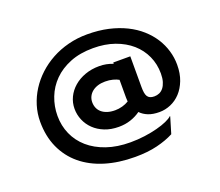

<svg xmlns="http://www.w3.org/2000/svg" viewBox="-142 -865 1495 1307"><g transform="rotate(-20 605.0 -211.0)"><path d="M100.1 -209Q100.1 -267.6 117.4 -324Q134.8 -380.4 166.5 -430.2Q198.2 -480 243.4 -522Q288.6 -564 344.5 -594.5Q400.4 -625 465.8 -641.8Q531.2 -658.7 603.5 -658.7Q686 -658.7 755.4 -643.1Q824.7 -627.4 881.1 -599.6Q937.5 -571.8 980.2 -533.7Q1022.9 -495.6 1051.5 -450.9Q1080.1 -406.2 1094.7 -356.4Q1109.4 -306.6 1109.4 -255.4Q1109.4 -191.4 1090.3 -142.3Q1071.3 -93.3 1040.3 -60.1Q1009.3 -26.9 969.2 -9.8Q929.2 7.3 886.7 7.3Q839.8 7.3 806.6 -5.9Q773.4 -19 751 -42.5Q718.3 -19 678.7 -5.9Q639.2 7.3 593.3 7.3Q536.1 7.3 491 -10.7Q445.8 -28.8 414.6 -59.1Q383.3 -89.4 366.7 -128.9Q350.1 -168.5 350.1 -210.9Q350.1 -255.4 369.1 -294.7Q388.2 -334 422.4 -363.5Q456.5 -393.1 503.7 -410.2Q550.8 -427.2 606.4 -427.2Q632.8 -427.2 657.2 -422.4Q681.6 -417.5 705.6 -408.2V-417.5H829.1V-195.3Q829.1 -171.9 831.8 -154.8Q834.5 -137.7 841.3 -126.7Q848.1 -115.7 860.1 -110.4Q872.1 -105 890.6 -105Q910.2 -105 927.2 -112.5Q944.3 -120.1 957 -136.2Q969.7 -152.3 977.3 -177.2Q984.9 -202.1 984.9 -236.8Q984.9 -304.7 958.5 -363Q932.1 -421.4 883.1 -464.4Q834 -507.3 764.6 -532Q695.3 -556.6 608.9 -556.6Q514.2 -556.6 442.4 -527.8Q370.6 -499 322.3 -450.4Q273.9 -401.9 249.3 -338.4Q224.6 -274.9 224.6 -205.6Q224.6 -133.8 252 -72Q279.3 -10.3 331.5 35.4Q383.8 81.1 459.5 107.2Q535.2 133.3 631.3 133.3Q684.6 133.3 734.9 126.5Q785.2 119.6 826.9 108.6Q868.7 97.7 898.9 84.2Q929.2 70.8 941.9 57.6L944.8 59.1L909.7 176.3Q857.9 203.6 788.3 220.7Q718.8 237.8 627.4 237.8Q507.8 237.8 410.4 207.8Q313 177.7 244.1 120.4Q175.3 63 137.7 -20Q100.1 -103 100.1 -209ZM478.5 -211.9Q478.5 -189.5 486.6 -170.4Q494.6 -151.4 510.7 -137.5Q526.9 -123.5 551 -115.5Q575.2 -107.4 607.4 -107.4Q633.8 -107.4 660.2 -114.7Q686.5 -122.1 707 -134.8Q705.6 -147.9 705.6 -162.1V-292Q688.5 -301.8 663.8 -308.3Q639.2 -314.9 608.4 -314.9Q578.1 -314.9 554.2 -307.1Q530.3 -299.3 513.4 -285.4Q496.6 -271.5 487.5 -252.7Q478.5 -233.9 478.5 -211.9Z"/></g></svg>

Font: Hammersmith One
Style: Regular
Weight: 400
Designer: Nicole Fally
Foundry: Nicole Fally
Version: Version 1.002